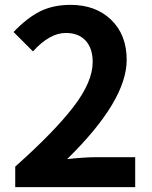

<svg xmlns="http://www.w3.org/2000/svg" viewBox="-20 -774 629 794"><path d="M43 0V-85Q204.1 -228.5 283.7 -332Q363.3 -435.5 363.3 -517.6Q363.3 -574.2 334 -606Q304.7 -637.7 252 -637.7Q185.5 -637.7 116.2 -561.5L36.1 -641.6Q90.8 -699.2 145 -726.6Q199.2 -753.9 271.5 -753.9Q376 -753.9 439.9 -691.9Q503.9 -629.9 503.9 -526.4Q503.9 -357.4 257.8 -116.2Q332 -124 377.9 -124H539.1V0Z"/></svg>

Font: Bpmf Zihi Sans Bold
Style: Bold
Weight: 700
Foundry: But Ko
Version: Version 1.320